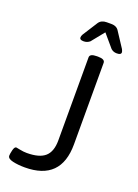

<svg xmlns="http://www.w3.org/2000/svg" viewBox="-133 -734 571 796"><g transform="rotate(20 152.5 -336.0)"><path d="M131.6 -570Q114.5 -570 114.5 -580.3Q114.5 -587.4 118.5 -594.1L160.9 -660.7Q172 -677 195.8 -677H215.2Q239.4 -677 249.3 -660.7L292.9 -594.1Q297.3 -585.4 297.3 -581.1Q297.3 -570 279.4 -570H277.4Q263.2 -570 252.5 -579.5L204.5 -635.8L158.9 -579.5Q147 -570 133.2 -570ZM81.3 4.8Q51.9 4.8 28.3 -0.6Q4.8 -5.9 4.8 -19.4Q4.8 -27.3 8.9 -44.2Q13.1 -61 21 -61Q21.8 -61 38.2 -57.7Q54.7 -54.3 69 -54.3Q124.5 -54.3 149.4 -76.5Q174.4 -98.7 174.4 -147.8V-514.5Q174.4 -530.7 205.3 -530.7H210.9Q241 -530.7 241 -514.5V-155Q241 4.8 81.3 4.8Z"/></g></svg>

Font: Jaldi
Style: Regular
Weight: 400
Designer: Pablo Cosgaya and Nicolas Silva
Foundry: Omnibus-Type
Version: Version 1.001;PS 001.001;hotconv 1.0.70;makeotf.lib2.5.58329